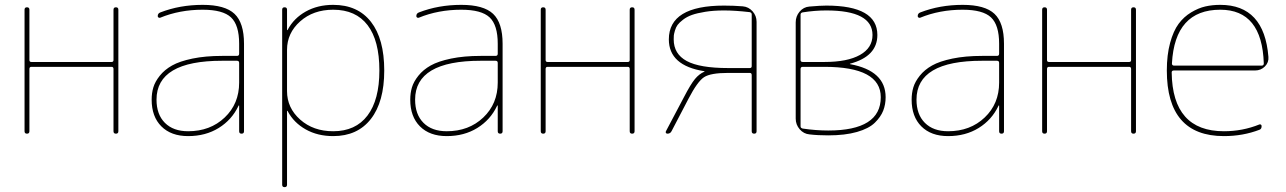

<svg xmlns="http://www.w3.org/2000/svg" viewBox="-20 -550 5290 790"><path d="M81 -10V-510Q81 -520 91 -520Q101 -520 101 -510V-303Q101 -295 109 -295H439Q447 -295 447 -303V-510Q447 -520 457 -520Q467 -520 467 -510V-10Q467 0 457 0Q447 0 447 -10V-266Q447 -275 439 -275H109Q101 -275 101 -266V-10Q101 0 91 0Q81 0 81 -10Z M964 -210V-291Q964 -300 955 -300H894Q624 -300 624 -140Q624 -79 658.5 -44.5Q693 -10 754 -10Q845 -10 904.5 -66.5Q964 -123 964 -210ZM955 -320Q964 -320 964 -329V-370Q964 -447 930.5 -478.5Q897 -510 814 -510Q719 -510 639 -477Q635 -476 632 -478Q629 -480 629 -484Q629 -495 640 -499Q720 -530 814 -530Q906 -530 945 -493Q984 -456 984 -370V-10Q984 0 974 0Q964 0 964 -10V-115Q964 -116 963 -116Q961 -116 961 -114Q934 -57 880 -23.5Q826 10 754 10Q684 10 644 -30Q604 -70 604 -140Q604 -167 611 -190.5Q618 -214 637.5 -238.5Q657 -263 688 -280.5Q719 -298 772 -309Q825 -320 894 -320Z M1161 -345V-175Q1161 -106 1215 -58Q1269 -10 1351 -10Q1443 -10 1492 -74.5Q1541 -139 1541 -260Q1541 -383 1492.5 -446.5Q1444 -510 1351 -510Q1269 -510 1215 -462Q1161 -414 1161 -345ZM1141 210V-510Q1141 -520 1151 -520Q1161 -520 1161 -510V-427Q1161 -426 1162 -426Q1164 -426 1164 -428Q1189 -475 1238 -502.5Q1287 -530 1351 -530Q1452 -530 1506.5 -460Q1561 -390 1561 -260Q1561 -131 1506 -60.5Q1451 10 1351 10Q1287 10 1238 -17.5Q1189 -45 1164 -92Q1164 -94 1162 -94Q1161 -94 1161 -93V210Q1161 220 1151 220Q1141 220 1141 210Z M2028 -210V-291Q2028 -300 2019 -300H1958Q1688 -300 1688 -140Q1688 -79 1722.5 -44.5Q1757 -10 1818 -10Q1909 -10 1968.5 -66.5Q2028 -123 2028 -210ZM2019 -320Q2028 -320 2028 -329V-370Q2028 -447 1994.5 -478.5Q1961 -510 1878 -510Q1783 -510 1703 -477Q1699 -476 1696 -478Q1693 -480 1693 -484Q1693 -495 1704 -499Q1784 -530 1878 -530Q1970 -530 2009 -493Q2048 -456 2048 -370V-10Q2048 0 2038 0Q2028 0 2028 -10V-115Q2028 -116 2027 -116Q2025 -116 2025 -114Q1998 -57 1944 -23.5Q1890 10 1818 10Q1748 10 1708 -30Q1668 -70 1668 -140Q1668 -167 1675 -190.5Q1682 -214 1701.5 -238.5Q1721 -263 1752 -280.5Q1783 -298 1836 -309Q1889 -320 1958 -320Z M2205 -10V-510Q2205 -520 2215 -520Q2225 -520 2225 -510V-303Q2225 -295 2233 -295H2563Q2571 -295 2571 -303V-510Q2571 -520 2581 -520Q2591 -520 2591 -510V-10Q2591 0 2581 0Q2571 0 2571 -10V-266Q2571 -275 2563 -275H2233Q2225 -275 2225 -266V-10Q2225 0 2215 0Q2205 0 2205 -10Z M2752 -388Q2752 -328 2805.5 -299Q2859 -270 2976 -270H3065Q3073 -270 3073 -278V-491Q3073 -498 3065 -500Q3005 -507 2959 -507Q2916 -507 2882 -501.5Q2848 -496 2827 -488.5Q2806 -481 2790.5 -469Q2775 -457 2768 -447.5Q2761 -438 2757 -424Q2753 -410 2752.5 -404Q2752 -398 2752 -388ZM2726 0Q2722 0 2720 -3Q2718 -6 2720 -10L2794 -150Q2822 -204 2839.5 -225Q2857 -246 2878 -255Q2879 -255 2879 -256Q2879 -257 2878 -257Q2732 -280 2732 -388Q2732 -527 2959 -527Q2998 -527 3036 -524Q3060 -522 3076.5 -503.5Q3093 -485 3093 -460V-10Q3093 0 3083 0Q3073 0 3073 -10V-241Q3073 -250 3065 -250H2976Q2904 -250 2877 -232.5Q2850 -215 2813 -144L2743 -10Q2738 0 2726 0Z M3274 -266V-30Q3274 -23 3283 -21Q3337 -13 3388 -13Q3604 -13 3604 -150Q3604 -275 3372 -275H3283Q3274 -275 3274 -266ZM3274 -490V-303Q3274 -295 3283 -295H3372Q3467 -295 3518.5 -324Q3570 -353 3570 -406Q3570 -507 3380 -507Q3332 -507 3282 -499Q3274 -497 3274 -490ZM3311 3Q3287 1 3270.5 -18Q3254 -37 3254 -62V-458Q3254 -483 3270 -502Q3286 -521 3310 -523Q3356 -527 3380 -527Q3590 -527 3590 -406Q3590 -318 3478 -288Q3477 -288 3477 -287Q3477 -286 3478 -286Q3624 -259 3624 -150Q3624 -120 3614 -94.5Q3604 -69 3579.5 -45Q3555 -21 3506 -7Q3457 7 3388 7Q3344 7 3311 3Z M4091 -210V-291Q4091 -300 4082 -300H4021Q3751 -300 3751 -140Q3751 -79 3785.5 -44.5Q3820 -10 3881 -10Q3972 -10 4031.5 -66.5Q4091 -123 4091 -210ZM4082 -320Q4091 -320 4091 -329V-370Q4091 -447 4057.5 -478.5Q4024 -510 3941 -510Q3846 -510 3766 -477Q3762 -476 3759 -478Q3756 -480 3756 -484Q3756 -495 3767 -499Q3847 -530 3941 -530Q4033 -530 4072 -493Q4111 -456 4111 -370V-10Q4111 0 4101 0Q4091 0 4091 -10V-115Q4091 -116 4090 -116Q4088 -116 4088 -114Q4061 -57 4007 -23.5Q3953 10 3881 10Q3811 10 3771 -30Q3731 -70 3731 -140Q3731 -167 3738 -190.5Q3745 -214 3764.5 -238.5Q3784 -263 3815 -280.5Q3846 -298 3899 -309Q3952 -320 4021 -320Z M4268 -10V-510Q4268 -520 4278 -520Q4288 -520 4288 -510V-303Q4288 -295 4296 -295H4626Q4634 -295 4634 -303V-510Q4634 -520 4644 -520Q4654 -520 4654 -510V-10Q4654 0 4644 0Q4634 0 4634 -10V-266Q4634 -275 4626 -275H4296Q4288 -275 4288 -266V-10Q4288 0 4278 0Q4268 0 4268 -10Z M5001 -510Q4814 -510 4802 -289Q4802 -280 4811 -280H5171Q5180 -280 5180 -289Q5173 -510 5001 -510ZM5016 10Q4781 10 4781 -260Q4781 -324 4794.5 -373.5Q4808 -423 4829.5 -452Q4851 -481 4881 -499Q4911 -517 4939.5 -523.5Q4968 -530 5001 -530Q5182 -530 5199 -316Q5201 -293 5184.5 -276.5Q5168 -260 5144 -260H4810Q4801 -260 4801 -252Q4804 -10 5016 -10Q5093 -10 5162 -38Q5166 -39 5168.5 -37Q5171 -35 5171 -31Q5171 -19 5162 -16Q5094 10 5016 10Z"/></svg>

Font: Rounded Mplus 1c Thin
Style: Regular
Weight: 250
Version: Version 1.059.20150529